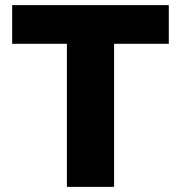

<svg xmlns="http://www.w3.org/2000/svg" viewBox="-20 -727 704 747"><path d="M27.3 -556.6H240.2V0H423.8V-556.6H636.7V-707H27.3Z"/></svg>

Font: Pretendard Black
Style: Regular
Weight: 900
Designer: Base glyphs from Inter by Rasmus Andersson; Hangeul glyphs from Noto Sans CJK(Source Han Sans) by Jang Soo-young and Kan
Foundry: Kil Hyung-jin
Version: Version 1.309;Glyphs 3.2 (3225)